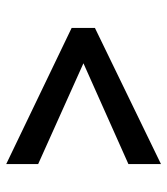

<svg xmlns="http://www.w3.org/2000/svg" viewBox="20 -604 539 619"><g transform="rotate(-90 289.5 -294.5)"><path d="M70 -150 395 -295 70 -441V-544L509 -333V-258L70 -45Z"/></g></svg>

Font: Simpel Medium
Style: Regular
Weight: 500
Designer: Janko Jovanovic
Version: Version 1.048;PS 001.048;hotconv 1.0.88;makeotf.lib2.5.64775